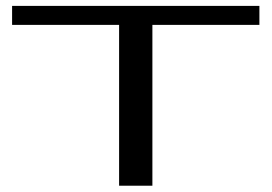

<svg xmlns="http://www.w3.org/2000/svg" viewBox="-20 -615 898 635"><path d="M837.9 -595.5H20V-532.7H373.9V-0.8H484V-532.7H837.9Z"/></svg>

Font: Novoposelensky
Style: Regular
Weight: 400
Designer: Sasha Pavljenko
Version: Version 1.002;Fontself Maker 3.5.4